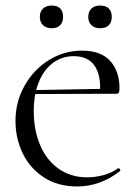

<svg xmlns="http://www.w3.org/2000/svg" viewBox="-20 -662 479 694"><path d="M36 -225Q36 -294 69 -352.5Q102 -411 157 -445Q212 -479 277 -479Q344 -479 378 -442Q412 -405 412 -342Q412 -332 409.5 -327.5Q407 -323 400 -323H341Q342 -331 342 -345Q342 -400 318 -429.5Q294 -459 246 -459Q205 -459 172 -435Q139 -411 120.5 -366Q102 -321 102 -260Q102 -192 125 -137.5Q148 -83 192 -52Q236 -21 295 -21Q324 -21 354 -29Q384 -37 407 -54H408Q411 -54 413.5 -50.5Q416 -47 414 -44Q343 12 259 12Q188 12 137.5 -21.5Q87 -55 61.5 -109Q36 -163 36 -225ZM81 -336 360 -341V-323L82 -322ZM124 -601Q124 -620 135.5 -631Q147 -642 167 -642Q187 -642 197.5 -631.5Q208 -621 208 -601Q208 -582 197.5 -571Q187 -560 167 -560Q147 -560 135.5 -571Q124 -582 124 -601ZM299 -601Q299 -620 310.5 -631Q322 -642 342 -642Q362 -642 373 -631.5Q384 -621 384 -601Q384 -581 373 -570.5Q362 -560 342 -560Q322 -560 310.5 -571Q299 -582 299 -601Z"/></svg>

Font: Cormorant Unicase
Style: Regular
Weight: 400
Designer: Christian Thalmann (Catharsis Fonts)
Foundry: Catharsis Fonts
Version: Version 4.000